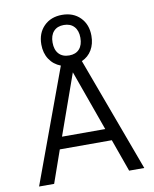

<svg xmlns="http://www.w3.org/2000/svg" viewBox="-94 -941 814 1012"><g transform="rotate(-10 313.0 -435.0)"><path d="M595.2 0H514.2L452.1 -173.8H173.8L112.8 0H32.2L255.9 -607.9Q217.3 -622.6 195.6 -655.8Q173.8 -689 173.8 -734.9Q173.8 -795.4 210.9 -832.8Q248 -870.1 308.1 -870.1Q368.2 -870.1 405 -832.8Q441.9 -795.4 441.9 -734.9Q441.9 -691.4 422.9 -659.2Q403.8 -627 369.1 -611.8ZM233.9 -734.9Q233.9 -695.8 253.7 -674.3Q273.4 -652.8 309.1 -652.8Q344.2 -652.8 363.5 -674.3Q382.8 -695.8 382.8 -734.9Q382.8 -772.9 363 -794.4Q343.3 -815.9 308.1 -815.9Q272.9 -815.9 253.4 -794.4Q233.9 -772.9 233.9 -734.9ZM312 -562 196.8 -237.8H428.2Z"/></g></svg>

Font: Overused Grotesk
Style: Regular
Weight: 400
Version: Version 0.002